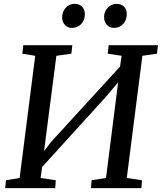

<svg xmlns="http://www.w3.org/2000/svg" viewBox="-20 -978 841 998"><path d="M356 -743 351 -699 273 -688 209 -193 248 -243 604 -632 612 -688 540 -699 545 -743H801L796 -699L720 -688L639 -53L718 -41L715 0H453L456 -41L531 -53L594 -550L528 -472L199 -110L191 -53L270 -41L267 0H7L11 -41L82 -53L163 -688L96 -699L101 -743ZM303 -887Q303 -917 321.5 -937.5Q340 -958 367 -958Q393 -958 407 -943Q421 -928 421 -904Q421 -873 402 -853Q383 -833 353 -833Q332 -833 317.5 -848.5Q303 -864 303 -887ZM521 -889Q521 -919 540.5 -938.5Q560 -958 586 -958Q610 -958 624.5 -943.5Q639 -929 639 -906Q639 -874 620.5 -853.5Q602 -833 572 -833Q550 -833 535.5 -849Q521 -865 521 -889Z"/></svg>

Font: Koeln Type Serif
Style: Italic
Weight: 400
Italic angle: -8°
Designer: Eben Sorkin
Foundry: Eben Sorkin
Version: Version 2.002